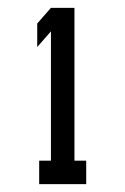

<svg xmlns="http://www.w3.org/2000/svg" viewBox="-20 -470 320 490"><path d="M110 -450H170V-60H200V0H80V-60H110V-390L75 -350V-410Z"/></svg>

Font: SOV_Station
Style: Book
Weight: 400
Version: Version 1.00